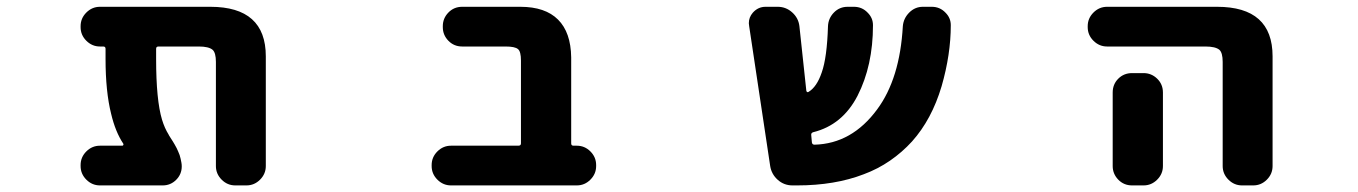

<svg xmlns="http://www.w3.org/2000/svg" viewBox="-20 -569 4040 571"><path d="M679.7 -17.6Q656.2 -17.6 639.2 -34.7Q622.1 -51.8 622.1 -75.2V-384.8Q622.1 -412.1 612.3 -420.9Q600.6 -430.7 571.3 -430.7H451.2Q444.3 -430.7 444.3 -423.8V-393.6Q444.3 -271.5 461.9 -212.9Q469.7 -187.5 481.4 -168.9Q481.4 -168 486.8 -159.7Q492.2 -151.4 493.7 -148.9Q495.1 -146.5 499.5 -139.2Q503.9 -131.8 505.4 -128.4Q506.8 -125 509.8 -118.7Q512.7 -112.3 514.2 -107.9Q515.6 -103.5 517.1 -97.2Q518.6 -90.8 519.5 -85.4Q520.5 -80.1 520.5 -74.2Q520.5 -50.8 503.9 -34.2Q487.3 -17.6 463.9 -17.6H277.3Q253.9 -17.6 236.8 -34.7Q219.7 -51.8 219.7 -75.2V-78.1Q219.7 -101.6 236.8 -118.7Q253.9 -135.7 277.3 -135.7H343.8Q345.7 -135.7 346.7 -137.7Q347.7 -139.6 346.7 -141.6Q323.2 -176.8 310.5 -230.5Q293.9 -296.9 293.9 -393.6V-423.8Q293.9 -430.7 287.1 -430.7H277.3Q253.9 -430.7 236.8 -447.8Q219.7 -464.8 219.7 -488.3V-491.2Q219.7 -514.6 236.8 -531.7Q253.9 -548.8 277.3 -548.8H605.5Q770.5 -548.8 770.5 -401.4V-75.2Q770.5 -51.8 753.4 -34.7Q736.3 -17.6 712.9 -17.6Z M1321.3 -17.6Q1297.9 -17.6 1280.8 -34.7Q1263.7 -51.8 1263.7 -75.2V-78.1Q1263.7 -101.6 1280.8 -118.7Q1297.9 -135.7 1321.3 -135.7H1521.5Q1529.3 -135.7 1529.3 -142.6V-388.7Q1529.3 -416 1520.5 -422.9Q1511.7 -430.7 1483.4 -430.7H1354.5Q1330.1 -430.7 1313.5 -447.8Q1296.9 -464.8 1296.9 -488.3V-491.2Q1296.9 -514.6 1313.5 -531.7Q1330.1 -548.8 1354.5 -548.8H1527.3Q1601.6 -548.8 1639.6 -510.7Q1677.7 -472.7 1678.7 -398.4V-142.6Q1678.7 -135.7 1685.5 -135.7H1695.3Q1718.8 -135.7 1735.8 -118.7Q1752.9 -101.6 1752.9 -78.1V-75.2Q1752.9 -51.8 1735.8 -34.7Q1718.8 -17.6 1695.3 -17.6Z M2336.9 -17.6Q2311.5 -17.6 2293 -34.2Q2274.4 -50.8 2270.5 -75.2L2208 -491.2Q2207 -496.1 2207 -500Q2207 -517.6 2218.8 -531.2Q2234.4 -548.8 2256.8 -548.8H2293Q2317.4 -548.8 2335.9 -532.2Q2354.5 -515.6 2357.4 -491.2L2377.9 -299.8Q2377.9 -296.9 2380.4 -295.4Q2382.8 -293.9 2384.8 -295.9Q2409.2 -310.5 2423.8 -353.5Q2439.5 -397.5 2442.4 -491.2Q2443.4 -514.6 2460 -531.7Q2476.6 -548.8 2501 -548.8H2519.5Q2543.9 -548.8 2560.5 -531.2Q2576.2 -515.6 2576.2 -494.1Q2576.2 -374 2530.3 -284.2Q2485.4 -197.3 2398.4 -175.8Q2391.6 -173.8 2392.6 -167L2394.5 -145.5Q2395.5 -138.7 2402.3 -138.7Q2513.7 -141.6 2588.9 -244.1Q2656.2 -335 2665 -491.2Q2667 -514.6 2684.1 -531.7Q2701.2 -548.8 2724.6 -548.8H2751Q2775.4 -548.8 2792 -531.2Q2807.6 -515.6 2807.6 -494.1Q2807.6 -407.2 2780.3 -312.5Q2751 -213.9 2692.4 -148.4Q2663.1 -116.2 2627 -91.3Q2590.8 -66.4 2548.8 -50.8Q2462.9 -17.6 2350.6 -17.6Z M3673.8 -17.6Q3650.4 -17.6 3633.3 -34.7Q3616.2 -51.8 3616.2 -75.2V-384.8Q3616.2 -412.1 3606.4 -420.9Q3594.7 -430.7 3564.5 -430.7H3272.5Q3249 -430.7 3231.9 -447.8Q3214.8 -464.8 3214.8 -488.3V-491.2Q3214.8 -514.6 3231.9 -531.7Q3249 -548.8 3272.5 -548.8H3599.6Q3764.6 -548.8 3764.6 -401.4V-75.2Q3764.6 -51.8 3747.6 -34.7Q3730.5 -17.6 3707 -17.6ZM3346.7 -17.6Q3322.3 -17.6 3305.7 -34.7Q3289.1 -51.8 3289.1 -75.2V-293.9Q3289.1 -318.4 3305.7 -335Q3322.3 -351.6 3346.7 -351.6H3380.9Q3404.3 -351.6 3421.4 -335Q3438.5 -318.4 3438.5 -293.9V-75.2Q3438.5 -51.8 3421.4 -34.7Q3404.3 -17.6 3380.9 -17.6Z"/></svg>

Font: Rounded Mgen+ 1mn bold
Style: Bold
Weight: 700
Designer: [Source Han Sans]
Ryoko NISHIZUKA  (kana & ideographs); Paul D. Hunt (Latin, Greek & Cyrillic); Wenlong ZHANG  (bopomofo
Version: Version 1.059.20150602